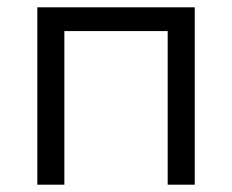

<svg xmlns="http://www.w3.org/2000/svg" viewBox="-20 -505 635 525"><path d="M82 0V-485H512.5V0H438.5V-420H156V0Z"/></svg>

Font: Geologica Cursive ExtraLight
Style: Regular
Weight: 250
Designer: Sindre Bremnes, Frode Helland
Foundry: Monokrom Skriftforlag AS
Version: Version 1.010;gftools[0.9.28]